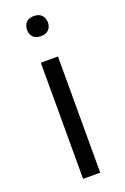

<svg xmlns="http://www.w3.org/2000/svg" viewBox="-139 -759 521 798"><g transform="rotate(-20 121.5 -360.0)"><path d="M159.2 -7.3H83.5V-521H159.2ZM76.2 -668.5Q76.2 -673.3 76.9 -677.7Q77.6 -682.1 79.1 -686.3Q80.6 -690.4 82.8 -693.8Q85 -697.3 87.9 -700.7Q93.3 -707 101.8 -710.2Q110.4 -713.4 122.1 -713.4Q145 -713.4 156.7 -700.7Q168.5 -687.5 168.5 -668.5Q168.5 -649.4 156.7 -636.7Q145 -624.5 122.1 -624.5Q110.4 -624.5 101.8 -627.7Q93.3 -630.9 87.9 -636.7Q82 -643.1 79.1 -650.9Q76.2 -658.7 76.2 -668.5Z"/></g></svg>

Font: Vazir Light FD
Style: Light-FD
Weight: 300
Designer: Saber Rastikerdar
Foundry: Saber Rastikerdar
Version: Version 30.1.0